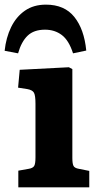

<svg xmlns="http://www.w3.org/2000/svg" viewBox="-44 -808 429 828"><path d="M35 0V-72L80 -80Q98 -83 103.5 -92.5Q109 -102 109 -129V-361Q109 -396 102.5 -408Q96 -420 73 -424L34 -430L41 -507L253 -518L268 -510V-127Q268 -102 273 -92.5Q278 -83 296 -80L341 -71V0ZM154 -788Q234 -788 276.5 -735Q319 -682 328 -590L271 -578Q253 -634 222.5 -657Q192 -680 150 -680Q102 -680 75 -654Q48 -628 34 -578L-24 -589Q-18 -646 4 -691Q26 -736 63.5 -762Q101 -788 154 -788Z"/></svg>

Font: Literata 12pt
Style: Bold
Weight: 700
Designer: Latin by Veronika Burian and Jose Scaglione. Greek by Irene Vlachou. Cyrillic by Vera Evstafieva.
Foundry: TypeTogether
Version: Version 3.002